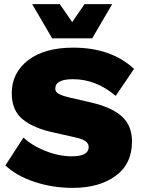

<svg xmlns="http://www.w3.org/2000/svg" viewBox="-20 -901 687 931"><path d="M524 -881 427 -715H233L136 -881H270L330 -794L390 -881ZM335 -670Q519 -670 630 -567L541 -436Q446 -517 334 -517Q248 -517 248 -471Q248 -455 265.5 -445.5Q283 -436 322 -427L422 -404Q524 -380 572 -335.5Q620 -291 620 -215Q620 -106 540.5 -48Q461 10 333 10Q235 10 147.5 -19Q60 -48 6 -99L94 -234Q135 -195 200.5 -169Q266 -143 328 -143Q408 -143 410 -186Q412 -221 348 -234L238 -259Q144 -279 90.5 -322Q37 -365 37 -449Q37 -548 116.5 -609Q196 -670 335 -670Z"/></svg>

Font: Elaine Sans ExtraBold
Style: Regular
Weight: 800
Designer: Wei Huang
Foundry: Wei Huang
Version: Version 2.001;December 24, 2019;FontCreator 12.0.0.2547 64-b